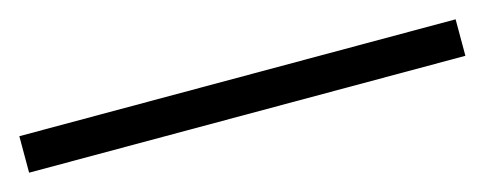

<svg xmlns="http://www.w3.org/2000/svg" viewBox="-26 -76 616 244"><g transform="rotate(-15 282.0 46.0)"><path d="M-5 70H569V22H-5Z"/></g></svg>

Font: Noto Serif CJK KR
Style: Regular
Weight: 400
Designer: Ryoko NISHIZUKA 西塚涼子 (kana & ideographs); Frank Grießhammer (Latin, Greek & Cyrillic); Wenlong ZHANG 张文龙 (bopomofo); San
Foundry: Adobe
Version: Version 2.001;hotconv 1.1.0;makeotfexe 2.6.0